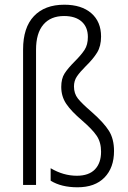

<svg xmlns="http://www.w3.org/2000/svg" viewBox="-20 -785 544 815"><path d="M344 -504Q319 -479 306.5 -460.5Q294 -442 294 -418Q294 -388 310.5 -367Q327 -346 370 -309Q421 -264 442.5 -229.5Q464 -195 464 -144Q464 -73 423.5 -31.5Q383 10 309 10Q240 10 195 -18V-71Q249 -39 306 -39Q357 -39 383 -66Q409 -93 409 -141Q409 -181 390.5 -208.5Q372 -236 329 -273Q282 -313 261 -344.5Q240 -376 240 -416Q240 -451 254 -473Q268 -495 297 -524Q325 -552 339 -573.5Q353 -595 353 -628Q353 -670 326.5 -693.5Q300 -717 252 -717Q195 -717 164 -680.5Q133 -644 133 -574V0H78V-575Q78 -668 124 -716.5Q170 -765 253 -765Q326 -765 367.5 -729Q409 -693 409 -630Q409 -589 392 -561.5Q375 -534 344 -504Z"/></svg>

Font: Noto Sans UI NarrowLight
Style: Regular
Weight: 300
Width: 4
Designer: Monotype Design Team
Foundry: Monotype Imaging Inc.
Version: Version 1.001